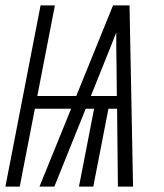

<svg xmlns="http://www.w3.org/2000/svg" viewBox="-38 -690 608 710"><path d="M-18 0 112 -670H165L100 -335H244L380 -670H441L454 0H398L395 -288H363L307 0H254L310 -288H279L163 0H108L225 -288H91L35 0ZM394 -335 393 -447Q392 -477 392 -508Q392 -539 392 -570Q380 -539 367.5 -508Q355 -477 343 -447L298 -335Z"/></svg>

Font: Lode Dark Term
Style: Italic
Weight: 400
Italic angle: -11°
Monospace: yes
Designer: Belleve Invis
Foundry: Belleve Invis
Version: Version 29.2.0